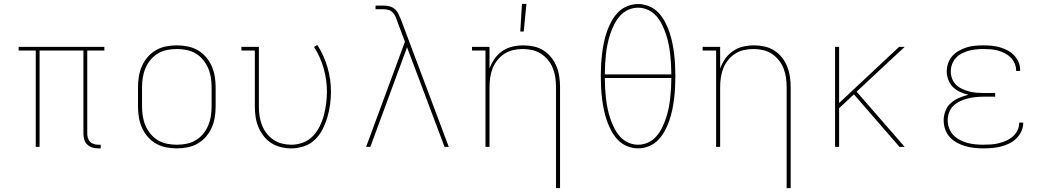

<svg xmlns="http://www.w3.org/2000/svg" viewBox="-20 -764 5440 999"><path d="M492 8Q476 8 461 3.5Q446 -1 434.5 -11.5Q423 -22 418.5 -37.5Q414 -53 414 -68V-501H186V0H166V-501H77V-520H523V-501H434V-68Q434 -57 437.5 -45.5Q441 -34 449 -26Q457 -18 468.5 -14.5Q480 -11 492 -11H504V8Z M900 8Q872 8 844 2.5Q816 -3 791.5 -17Q767 -31 748.5 -52.5Q730 -74 718.5 -100Q707 -126 702.5 -154Q698 -182 698 -210V-310Q698 -338 702.5 -366Q707 -394 718.5 -420Q730 -446 748.5 -467.5Q767 -489 791.5 -503Q816 -517 844 -522.5Q872 -528 900 -528Q928 -528 956 -522.5Q984 -517 1008.5 -503Q1033 -489 1051.5 -467.5Q1070 -446 1081.5 -420Q1093 -394 1097.5 -366Q1102 -338 1102 -310V-210Q1102 -182 1097.5 -154Q1093 -126 1081.5 -100Q1070 -74 1051.5 -52.5Q1033 -31 1008.5 -17Q984 -3 956 2.5Q928 8 900 8ZM900 -11Q925 -11 950.5 -16Q976 -21 998 -34Q1020 -47 1036.5 -67Q1053 -87 1063 -110.5Q1073 -134 1077 -159.5Q1081 -185 1081 -210V-310Q1081 -335 1077 -360.5Q1073 -386 1063 -409.5Q1053 -433 1036.5 -453Q1020 -473 998 -486Q976 -499 950.5 -504Q925 -509 900 -509Q875 -509 849.5 -504Q824 -499 802 -486Q780 -473 763.5 -453Q747 -433 737 -409.5Q727 -386 723 -360.5Q719 -335 719 -310V-210Q719 -185 723 -159.5Q727 -134 737 -110.5Q747 -87 763.5 -67Q780 -47 802 -34Q824 -21 849.5 -16Q875 -11 900 -11Z M1496 8Q1468 8 1441.5 1.5Q1415 -5 1392 -19.5Q1369 -34 1352 -56Q1335 -78 1324.5 -103Q1314 -128 1310 -155.5Q1306 -183 1306 -210V-501H1236V-520H1327V-210Q1327 -185 1330.5 -160.5Q1334 -136 1343 -113Q1352 -90 1367 -70.5Q1382 -51 1402.5 -37Q1423 -23 1447 -17Q1471 -11 1496 -11Q1527 -11 1556.5 -22Q1586 -33 1607.5 -55.5Q1629 -78 1643 -106Q1657 -134 1665 -164Q1673 -194 1677 -225Q1681 -256 1681 -287Q1681 -349 1664 -408.5Q1647 -468 1614 -520L1631 -530Q1666 -476 1684 -413.5Q1702 -351 1702 -287Q1702 -254 1697.5 -220.5Q1693 -187 1683.5 -154.5Q1674 -122 1658.5 -91.5Q1643 -61 1619 -37.5Q1595 -14 1562 -3Q1529 8 1496 8Z M1885 0 2087 -547 2047 -653Q2043 -666 2037.5 -678Q2032 -690 2023 -699.5Q2014 -709 2001 -712.5Q1988 -716 1975 -716H1934V-735H1975Q1991 -735 2007 -731Q2023 -727 2035 -716Q2047 -705 2054 -690Q2061 -675 2067 -660L2315 0H2293L2098 -518L1907 0Z M2873 215V-310Q2873 -335 2869.5 -360Q2866 -385 2857 -408Q2848 -431 2832 -451Q2816 -471 2795 -484.5Q2774 -498 2749.5 -503.5Q2725 -509 2700 -509Q2675 -509 2650.5 -503.5Q2626 -498 2605 -484.5Q2584 -471 2568 -451Q2552 -431 2543 -408Q2534 -385 2530.5 -360Q2527 -335 2527 -310V0H2506V-501H2436V-520H2527V-407Q2537 -435 2553.5 -458.5Q2570 -482 2594 -498.5Q2618 -515 2646.5 -521.5Q2675 -528 2703 -528Q2731 -528 2758 -522Q2785 -516 2808 -501.5Q2831 -487 2848.5 -465Q2866 -443 2876 -417.5Q2886 -392 2890 -364.5Q2894 -337 2894 -310V215ZM2687 -600 2696 -744H2719L2705 -600Z M3300 8Q3271 8 3243 -3.5Q3215 -15 3195 -36Q3175 -57 3161 -83Q3147 -109 3137.5 -136.5Q3128 -164 3122 -193Q3116 -222 3112.5 -251Q3109 -280 3107.5 -309Q3106 -338 3106 -368Q3106 -397 3107.5 -426Q3109 -455 3112.5 -484Q3116 -513 3122 -542Q3128 -571 3137.5 -598.5Q3147 -626 3161 -652Q3175 -678 3195 -699Q3215 -720 3243 -731.5Q3271 -743 3300 -743Q3329 -743 3357 -731.5Q3385 -720 3405 -699Q3425 -678 3439 -652Q3453 -626 3462.5 -598.5Q3472 -571 3478 -542Q3484 -513 3487.5 -484Q3491 -455 3492.5 -426Q3494 -397 3494 -368Q3494 -338 3492.5 -309Q3491 -280 3487.5 -251Q3484 -222 3478 -193Q3472 -164 3462.5 -136.5Q3453 -109 3439 -83Q3425 -57 3405 -36Q3385 -15 3357 -3.5Q3329 8 3300 8ZM3473 -377Q3473 -404 3471.5 -430.5Q3470 -457 3467 -483.5Q3464 -510 3458.5 -536.5Q3453 -563 3444.5 -588Q3436 -613 3424 -637Q3412 -661 3394.5 -681Q3377 -701 3352 -712.5Q3327 -724 3300 -724Q3273 -724 3248 -712.5Q3223 -701 3205.5 -681Q3188 -661 3176 -637Q3164 -613 3155.5 -588Q3147 -563 3141.5 -536.5Q3136 -510 3133 -483.5Q3130 -457 3128.5 -430.5Q3127 -404 3127 -377ZM3300 -11Q3327 -11 3352 -22.5Q3377 -34 3394.5 -54Q3412 -74 3424 -98Q3436 -122 3444.5 -147Q3453 -172 3458.5 -198.5Q3464 -225 3467 -251.5Q3470 -278 3471.5 -304.5Q3473 -331 3473 -358H3127Q3127 -331 3128.5 -304.5Q3130 -278 3133 -251.5Q3136 -225 3141.5 -198.5Q3147 -172 3155.5 -147Q3164 -122 3176 -98Q3188 -74 3205.5 -54Q3223 -34 3248 -22.5Q3273 -11 3300 -11Z M4073 215V-310Q4073 -335 4069.5 -360Q4066 -385 4057 -408Q4048 -431 4032 -451Q4016 -471 3995 -484.5Q3974 -498 3949.5 -503.5Q3925 -509 3900 -509Q3875 -509 3850.5 -503.5Q3826 -498 3805 -484.5Q3784 -471 3768 -451Q3752 -431 3743 -408Q3734 -385 3730.5 -360Q3727 -335 3727 -310V0H3706V-501H3636V-520H3727V-407Q3737 -435 3753.5 -458.5Q3770 -482 3794 -498.5Q3818 -515 3846.5 -521.5Q3875 -528 3903 -528Q3931 -528 3958 -522Q3985 -516 4008 -501.5Q4031 -487 4048.5 -465Q4066 -443 4076 -417.5Q4086 -392 4090 -364.5Q4094 -337 4094 -310V215Z M4660 0 4423 -273 4346 -201V0H4325V-520H4346V-228L4658 -520H4687L4437 -287L4687 0Z M5097 8Q5073 8 5049.5 5.5Q5026 3 5003 -3.5Q4980 -10 4959 -21.5Q4938 -33 4922 -50.5Q4906 -68 4898 -91Q4890 -114 4890 -138Q4890 -163 4899.5 -187.5Q4909 -212 4928 -228.5Q4947 -245 4970.5 -255Q4994 -265 5019 -271Q4997 -276 4976 -285.5Q4955 -295 4939 -310.5Q4923 -326 4914.5 -348Q4906 -370 4906 -392Q4906 -414 4913.5 -435.5Q4921 -457 4935.5 -473Q4950 -489 4969.5 -500Q4989 -511 5010 -517.5Q5031 -524 5053 -526Q5075 -528 5097 -528Q5119 -528 5140 -526Q5161 -524 5182 -518Q5203 -512 5222 -502Q5241 -492 5256 -476.5Q5271 -461 5279.5 -441Q5288 -421 5288 -399V-395H5267V-399Q5267 -417 5259 -435Q5251 -453 5237.5 -466Q5224 -479 5207 -487.5Q5190 -496 5172 -501Q5154 -506 5135 -507.5Q5116 -509 5097 -509Q5078 -509 5058.5 -507Q5039 -505 5020.5 -500Q5002 -495 4984.5 -486Q4967 -477 4954 -463Q4941 -449 4934 -430.5Q4927 -412 4927 -392Q4927 -373 4934 -354.5Q4941 -336 4955 -322.5Q4969 -309 4987 -301Q5005 -293 5023.5 -288Q5042 -283 5061.5 -281.5Q5081 -280 5100 -280H5158V-261H5100Q5079 -261 5058 -259Q5037 -257 5016.5 -252Q4996 -247 4976.5 -238Q4957 -229 4941.5 -214.5Q4926 -200 4918.5 -179.5Q4911 -159 4911 -138Q4911 -117 4918.5 -96.5Q4926 -76 4940.5 -61Q4955 -46 4974 -36Q4993 -26 5013.5 -20.5Q5034 -15 5055 -13Q5076 -11 5097 -11Q5117 -11 5137.5 -12.5Q5158 -14 5177.5 -19Q5197 -24 5215.5 -32Q5234 -40 5249.5 -53.5Q5265 -67 5274 -85.5Q5283 -104 5283 -125V-126H5304V-124Q5304 -101 5294 -80Q5284 -59 5267.5 -43Q5251 -27 5230.5 -17Q5210 -7 5187.5 -1.5Q5165 4 5142.5 6Q5120 8 5097 8Z"/></svg>

Font: Iosevka Etoile Thin
Style: Regular
Weight: 100
Designer: Belleve Invis
Foundry: Belleve Invis
Version: Version 22.1.2; ttfautohint (v1.8.4)